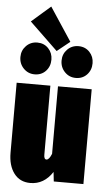

<svg xmlns="http://www.w3.org/2000/svg" viewBox="-64 -1017 602 1078"><g transform="rotate(5 237.0 -478.5)"><path d="M180.2 -977.1 304.2 -789.1 231.9 -731 73.2 -883.8ZM120.1 -769Q158.2 -769 182.6 -743.2Q207 -717.3 207 -680.2Q207 -641.6 182.6 -615.7Q158.2 -589.8 120.1 -589.8Q83 -589.8 57.6 -616Q32.2 -642.1 32.2 -680.2Q32.2 -717.3 57.6 -743.2Q83 -769 120.1 -769ZM352.1 -769Q390.1 -769 414.6 -743.2Q439 -717.3 439 -680.2Q439 -641.6 414.6 -615.7Q390.1 -589.8 352.1 -589.8Q314.9 -589.8 289.6 -616Q264.2 -642.1 264.2 -680.2Q264.2 -717.3 289.6 -743.2Q314.9 -769 352.1 -769ZM446.8 -534.2V0H279.8L273.9 -53.2Q226.1 20 148.9 20Q89.8 20 56.9 -23.7Q23.9 -67.4 23.9 -140.1V-534.2H213.9V-145Q213.9 -119.1 228 -119.1Q242.7 -119.1 256.8 -153.8V-534.2Z"/></g></svg>

Font: Fira Sans Compressed Heavy
Style: Regular
Weight: 900
Width: 1
Designer: Carrois Corporate & Edenspiekermann AG
Foundry: Carrois Corporate GbR & Edenspiekermann AG
Version: Version 4.203;PS 004.203;hotconv 1.0.88;makeotf.lib2.5.64775